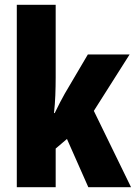

<svg xmlns="http://www.w3.org/2000/svg" viewBox="-20 -780 566 800"><path d="M212 -458Q212 -420 210.5 -382.5Q209 -345 205 -309H208Q219 -332 230 -353Q241 -374 250 -390L346 -553H520L371 -318L526 0H348L259 -201L212 -161V0H50V-760H212Z"/></svg>

Font: Noto Sans Lao UI ExtCond Blk
Style: Regular
Weight: 900
Width: 2
Designer: Monotype Design Team
Foundry: Monotype Imaging Inc.
Version: Version 2.000; ttfautohint (v1.8.4.7-5d5b)